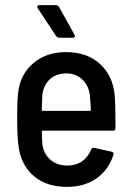

<svg xmlns="http://www.w3.org/2000/svg" viewBox="-20 -720 508 748"><path d="M335 -137Q338 -146 347 -144L415 -129Q425 -126 422 -117Q403 -58 356 -25Q309 8 241 8Q164 8 115.5 -31Q67 -70 54 -138Q47 -178 47 -250V-282Q47 -330 51 -362Q60 -432 110.5 -474.5Q161 -517 237 -517Q320 -517 370.5 -470Q421 -423 427 -346Q430 -312 430 -221Q430 -211 420 -211H147Q143 -211 143 -207Q143 -186 145 -158Q150 -121 176 -98Q202 -75 242 -75Q276 -75 299.5 -91.5Q323 -108 335 -137ZM145 -351Q143 -315 143 -292Q143 -288 147 -288H330Q334 -288 334 -292Q332 -332 330 -350Q325 -387 300.5 -410.5Q276 -434 238 -434Q199 -434 174.5 -411.5Q150 -389 145 -351ZM199 -579 127 -688 125 -693Q125 -700 134 -700H198Q205 -700 210 -693L270 -585Q272 -581 272 -579Q272 -573 263 -573H211Q204 -573 199 -579Z"/></svg>

Font: Barlow Semi Condensed Medium
Style: Regular
Weight: 500
Width: 4
Designer: Jeremy Tribby
Foundry: Tribby Type
Version: Version 1.422; ttfautohint (v1.8)